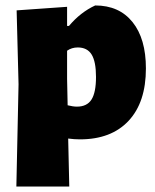

<svg xmlns="http://www.w3.org/2000/svg" viewBox="-20 -499 569 704"><path d="M515 -248Q515 -124 451.5 -56Q388 12 273 12Q253 12 230 9L234 185H40L48 -190L41 -461L226 -474V-404H233Q275 -454 329 -479Q417 -479 466 -418Q515 -357 515 -248ZM332 -217Q332 -273 316 -299Q300 -325 265 -325Q243 -325 226 -313V-210L228 -113Q248 -108 262 -108Q299 -108 315.5 -134Q332 -160 332 -217Z"/></svg>

Font: Luna Sans Black
Style: Regular
Weight: 900
Designer: Juan Pablo del Peral
Foundry: Huerta Tipografica
Version: Version 2.001; ttfautohint (v1.5)